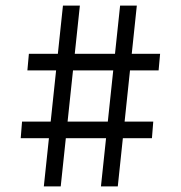

<svg xmlns="http://www.w3.org/2000/svg" viewBox="-20 -662 642 682"><path d="M406.6 -642H466L398.4 0H338.6ZM58.3 -230H524.4L519.7 -171.2H53.6ZM203.6 -642H263.7L195.7 0H135.7ZM82.6 -470.8H548.7L543.4 -412H77.3Z"/></svg>

Font: Murecho Thin
Style: Regular
Weight: 100
Designer: Neil Summerour
Foundry: Positype
Version: Version 1.010